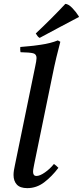

<svg xmlns="http://www.w3.org/2000/svg" viewBox="-20 -961 428 993"><path d="M259 -113Q272 -104 282 -93Q248 -48 208.5 -18Q169 12 121 12Q84 12 67 -6.5Q50 -25 50 -56Q50 -67 52 -80Q54 -93 57 -106L162 -617Q165 -631 167 -642.5Q169 -654 169 -661Q169 -681 151.5 -685.5Q134 -690 86 -691Q85 -698 84.5 -704.5Q84 -711 85 -718Q139 -722 190.5 -729.5Q242 -737 279 -752L292 -745Q282 -708 271.5 -664Q261 -620 250 -565L157 -112Q156 -105 153.5 -93.5Q151 -82 151 -72Q151 -63 155 -57Q159 -51 169 -51Q186 -51 212 -69Q238 -87 259 -113ZM388 -876V-873Q343 -850 290.5 -821.5Q238 -793 185 -765Q178 -769 174 -774.5Q170 -780 165 -788Q245 -863 318 -941Q334 -940 353.5 -920Q373 -900 388 -876Z"/></svg>

Font: Tiro Devanagari Hindi
Style: Italic
Weight: 400
Italic angle: -11°
Designer: Devanagari: John Hudson & Fiona Ross, assisted by Paul Hanslow. Latin: John Hudson with Paul Hanslow, assisted by Kaja S
Foundry: Tiro Typeworks Ltd.
Version: Version 1.52